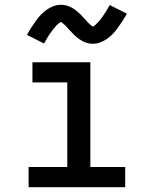

<svg xmlns="http://www.w3.org/2000/svg" viewBox="-20 -779 640 799"><path d="M99 0V-84H260V-436H115V-520H356V-84H501V0ZM366 -597Q361 -597 355.5 -597.5Q350 -598 345 -599.5Q340 -601 335.5 -602.5Q331 -604 326 -606.5Q321 -609 317 -611.5Q313 -614 309 -617Q305 -620 300.5 -623.5Q296 -627 292 -630.5Q288 -634 284.5 -638Q281 -642 277.5 -645.5Q274 -649 270.5 -652.5Q267 -656 263 -660.5Q259 -665 255.5 -669Q252 -673 248.5 -676Q245 -679 240.5 -683Q236 -687 234 -687Q230 -687 227 -684Q224 -681 219.5 -677.5Q215 -674 213 -671Q211 -668 208.5 -665.5Q206 -663 203.5 -660Q201 -657 198.5 -653.5Q196 -650 193.5 -646.5Q191 -643 188 -639Q185 -635 182 -630Q179 -625 176 -620Q173 -615 170 -609.5Q167 -604 163 -598L92 -634Q102 -652 112 -667Q122 -682 131 -694.5Q140 -707 150 -717.5Q160 -728 173 -737.5Q186 -747 201.5 -753Q217 -759 234 -759Q239 -759 244.5 -758.5Q250 -758 255 -756.5Q260 -755 264.5 -753.5Q269 -752 274 -749.5Q279 -747 283 -744.5Q287 -742 291 -739.5Q295 -737 299.5 -733Q304 -729 308 -725.5Q312 -722 315.5 -718.5Q319 -715 322.5 -711Q326 -707 329.5 -703.5Q333 -700 337 -695.5Q341 -691 344.5 -687Q348 -683 351.5 -680Q355 -677 359.5 -673Q364 -669 366 -669Q370 -669 373 -672Q376 -675 380.5 -679Q385 -683 387 -685.5Q389 -688 391.5 -690.5Q394 -693 396.5 -696Q399 -699 401.5 -702.5Q404 -706 406.5 -709.5Q409 -713 412 -717.5Q415 -722 418 -726.5Q421 -731 424 -736Q427 -741 430 -746.5Q433 -752 437 -758L508 -722Q498 -704 488 -689Q478 -674 469 -661.5Q460 -649 450 -638.5Q440 -628 427 -618.5Q414 -609 398.5 -603Q383 -597 366 -597Z"/></svg>

Font: Iosevka Fixed Curly Md Ex
Style: Regular
Weight: 500
Width: 7
Monospace: yes
Designer: Belleve Invis
Foundry: Belleve Invis
Version: Version 30.1.2